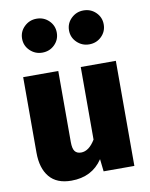

<svg xmlns="http://www.w3.org/2000/svg" viewBox="-91 -875 747 959"><g transform="rotate(-10 283.0 -395.5)"><path d="M161 -809Q198 -809 223.5 -784Q249 -759 249 -723Q249 -687 223.5 -662Q198 -637 161 -637Q125 -637 99 -662Q73 -687 73 -723Q73 -759 99 -784Q125 -809 161 -809ZM399 -809Q436 -809 461.5 -784Q487 -759 487 -723Q487 -687 461.5 -662Q436 -637 399 -637Q363 -637 337 -662Q311 -687 311 -723Q311 -759 337 -784Q363 -809 399 -809ZM515 -533V0H359L352 -63Q298 18 193 18Q119 18 82 -26.5Q45 -71 45 -150V-533H223V-173Q223 -139 233.5 -125.5Q244 -112 265 -112Q305 -112 337 -165V-533Z"/></g></svg>

Font: FiraGO ExtraBold
Style: Regular
Weight: 800
Designer: bBox Type
Foundry: bBox Type GmbH
Version: Version 1.001;PS 001.001;hotconv 1.0.88;makeotf.lib2.5.64775